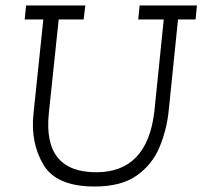

<svg xmlns="http://www.w3.org/2000/svg" viewBox="-20 -670 738 700"><path d="M489 -650H698L693 -599H629L595 -266Q588 -197 561.5 -133.5Q535 -70 478.5 -30Q422 10 325 10Q185 10 138 -70Q91 -150 102 -255L138 -599H70L75 -650H291L285 -599H194L158 -257Q136 -42 331 -42Q518 -42 543 -266L577 -599H484Z"/></svg>

Font: Zilla Slab Light
Style: Italic
Weight: 300
Italic angle: -6°
Designer: Typotheque.com
Foundry: Typotheque type foundry
Version: Version 1.1; 2017; ttfautohint (v1.6)